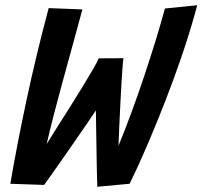

<svg xmlns="http://www.w3.org/2000/svg" viewBox="-20 -706 774 734"><path d="M352 8Q351 -18.5 350.2 -57.8Q349.5 -97 348.8 -139.5Q348 -182 347.5 -220.5Q347 -259 346.5 -284Q334 -264.5 312.8 -233.8Q291.5 -203 267 -167.5Q242.5 -132 218.8 -98Q195 -64 176.2 -37.5Q157.5 -11 148.5 1L19.5 -3.5Q43.5 -145.5 80.5 -319.2Q117.5 -493 166 -675L295 -670Q278.5 -609 259.8 -540.8Q241 -472.5 222 -403.2Q203 -334 186.5 -270.5Q170 -207 158.5 -155.5Q174 -181 197.2 -217.5Q220.5 -254 246 -294.5Q271.5 -335 294.8 -373Q318 -411 335 -440.2Q352 -469.5 357.5 -483L452 -483.5Q450.5 -477 448.5 -450Q446.5 -423 444.2 -384.2Q442 -345.5 439.8 -302.2Q437.5 -259 435.8 -218.8Q434 -178.5 433 -149Q456.5 -205.5 482.2 -275.2Q508 -345 532.2 -417.8Q556.5 -490.5 576.8 -557Q597 -623.5 610.5 -673.5L734 -686Q710 -596 679 -504.2Q648 -412.5 615.2 -328.2Q582.5 -244 553.2 -175.2Q524 -106.5 503 -61.2Q482 -16 475.5 -3.5Z"/></svg>

Font: Grandstander Medium
Style: Italic
Weight: 500
Italic angle: -15°
Designer: Tyler Finck
Foundry: Etcetera Type Co
Version: Version 1.200; ttfautohint (v1.8.3)